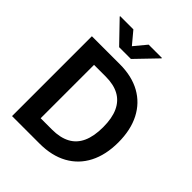

<svg xmlns="http://www.w3.org/2000/svg" viewBox="-258 -1093 1237 1237"><g transform="rotate(45 361.0 -474.0)"><path d="M320.3 0H134.3V-120.6H313.5Q386.7 -120.6 436.3 -147Q485.8 -173.3 510.5 -227.5Q535.2 -281.7 535.2 -364.3Q535.2 -446.8 510.3 -500.5Q485.4 -554.2 436.8 -580.6Q388.2 -606.9 315.9 -606.9H130.9V-727.5H324.2Q433.1 -727.5 511.5 -684.1Q589.8 -640.6 631.8 -559.1Q673.8 -477.5 673.8 -364.3Q673.8 -251 631.8 -169.2Q589.8 -87.4 510.5 -43.7Q431.2 0 320.3 0ZM209.5 -727.5V0H69.3V-727.5ZM227.1 -947.8 296.9 -864.3 366.2 -947.8H487.3V-943.8L350.6 -801.8H243.2L106.4 -943.8V-947.8Z"/></g></svg>

Font: Inter Cardless
Style: Bold
Weight: 700
Designer: Rasmus Andersson
Foundry: rsms
Version: Version 4.001;git-9221beed3